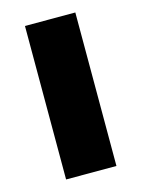

<svg xmlns="http://www.w3.org/2000/svg" viewBox="-83 -539 435 590"><g transform="rotate(-15 134.5 -244.0)"><path d="M214.4 0H54.2V-488.3H214.4Z"/></g></svg>

Font: Kumbh Sans ExtraBold
Style: Regular
Weight: 800
Version: Version 1.005